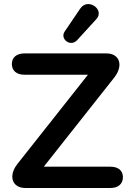

<svg xmlns="http://www.w3.org/2000/svg" viewBox="-20 -936 645 956"><path d="M106 0H530C567 0 592 -19 592 -54C592 -88 567 -106 530 -106H198L549 -550C596 -610 576 -670 510 -670H101C64 -670 39 -651 39 -617C39 -583 64 -564 101 -564H418L67 -120C20 -61 40 0 106 0ZM364 -736 460 -841C503 -888 418 -949 380 -894L302 -779C277 -742 331 -700 364 -736Z"/></svg>

Font: SN Pro SemiBold
Style: Regular
Weight: 600
Designer: Tobias Whetton
Foundry: Supernotes
Version: Version 1.003;Glyphs 3.3 (3324)